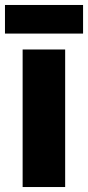

<svg xmlns="http://www.w3.org/2000/svg" viewBox="-35 -752 354 772"><path d="M227 0H56V-553H227ZM299 -732V-617H-15V-732Z"/></svg>

Font: Noto Sans Lao Condensed Black
Style: Regular
Weight: 900
Width: 3
Designer: Monotype Design Team
Foundry: Monotype Imaging Inc.
Version: Version 2.003; ttfautohint (v1.8.4.7-5d5b)